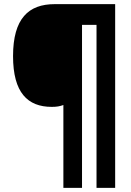

<svg xmlns="http://www.w3.org/2000/svg" viewBox="-20 -780 634 927"><path d="M536 127V-760H244C118 -760 43 -691 43 -509C43 -333 113 -264 230 -264C255 -264 269 -267 286 -273V127H376V-660H446V127Z"/></svg>

Font: Noto Sans Thai SemCond Blk
Style: Regular
Weight: 900
Width: 4
Designer: Monotype Design Team
Foundry: Monotype Imaging Inc.
Version: Version 2.002